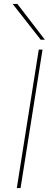

<svg xmlns="http://www.w3.org/2000/svg" viewBox="-20 -951 276 971"><path d="M65 0 176 -700H195L84 0ZM186 -750 44 -931H68L207 -750Z"/></svg>

Font: Georama Extended Thin
Style: Italic
Weight: 100
Width: 7
Italic angle: -9°
Designer: Jean-Baptiste Levee
Foundry: Production Type
Version: Version 1.000